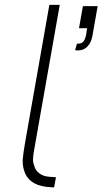

<svg xmlns="http://www.w3.org/2000/svg" viewBox="-20 -786 434 813"><path d="M209 7.5Q203.5 7.5 195 6.8Q186.5 6 175 5Q98.5 -5 81.5 -65.5Q78 -77.5 76.8 -89.5Q75.5 -101.5 76.5 -114Q78.5 -138 87 -186.5L189 -765.5H233L124 -148Q120 -125 119.8 -111.5Q119.5 -98 124.5 -85.5Q129.5 -64.5 146.5 -52Q163.5 -39.5 188 -37.5L217 -35.5ZM310.5 -572.5Q301.5 -572.5 298 -574L306 -601Q328 -600 335.5 -613.5Q343.5 -627.5 345.5 -644Q346.5 -652.5 347.5 -658.2Q348.5 -664 349 -666.5H314.5L331 -760H393.5L371.5 -635Q366.5 -606 350.5 -589.2Q334.5 -572.5 310.5 -572.5Z"/></svg>

Font: Russisch Sans ExtraLight
Style: Italic
Weight: 200
Width: 4
Italic angle: -10°
Designer: Michael Sharanda (font) & Cristiano Sobral (main changes)
Foundry: Michael Sharanda
Version: Version 2.00;September 8, 2020;FontCreator 13.0.0.2681 64-bi